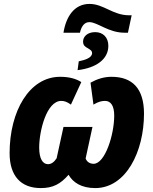

<svg xmlns="http://www.w3.org/2000/svg" viewBox="-20 -950 783 980"><path d="M304 -783H388C396 -818 412 -837 436 -837C478 -837 533 -783 616 -783H633L652 -872H639C556 -872 509 -930 437 -930C359 -930 317 -865 304 -783ZM376 -592C470 -603 533 -647 533 -716C533 -759 506 -786 466 -786C426 -786 404 -763 404 -738C404 -718 415 -711 428 -704C439 -697 450 -692 450 -679C450 -655 415 -644 382 -637ZM188 10C251 10 289 -11 330 -58C352 -19 395 10 466 10C623 10 715 -176 715 -370C715 -499 655 -558 549 -558C511 -558 476 -547 442 -528L457 -416C482 -431 499 -435 516 -435C545 -435 563 -411 563 -360C563 -262 516 -114 458 -114C439 -114 424 -123 417 -141L452 -302H304L269 -142C256 -122 241 -112 225 -112C198 -112 180 -140 180 -197C180 -280 217 -435 293 -435C308 -435 323 -430 342 -416L395 -531C370 -547 336 -558 287 -558C130 -558 29 -383 29 -168C29 -53 86 10 188 10Z"/></svg>

Font: Noto Sans Display SemiCondensed Extra
Style: Italic
Weight: 800
Width: 4
Italic angle: -12°
Designer: Monotype Design Team
Foundry: Monotype Imaging Inc.
Version: Version 1.900